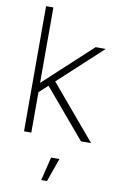

<svg xmlns="http://www.w3.org/2000/svg" viewBox="-104 -776 677 1088"><g transform="rotate(10 234.0 -232.5)"><path d="M70 0H112V-232.5L162 -278.5L397.5 0H456L195 -309L445 -540H387L112 -286V-720H70ZM247 120 214 255H247L295 120Z"/></g></svg>

Font: Hauora ExtraLight
Style: Regular
Weight: 200
Designer: Mikhail Sharanda
Foundry: WCYS & Co.
Version: Version 1.010